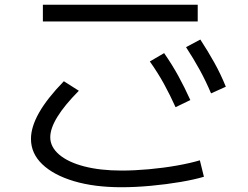

<svg xmlns="http://www.w3.org/2000/svg" viewBox="-20 -748 1040 806"><path d="M490 38Q376 38 290.5 12.5Q205 -13 157.5 -58.5Q110 -104 110 -165Q110 -215 144 -275Q178 -335 248 -407L311 -367Q191 -246 191 -172Q191 -131 228.5 -99Q266 -67 333.5 -49.5Q401 -32 490 -32Q544 -32 605 -37.5Q666 -43 722.5 -53Q779 -63 819 -75L836 -6Q796 6 737 16Q678 26 613 32Q548 38 490 38ZM160 -658V-728H810V-658ZM717 -298Q694 -349 668.5 -395.5Q643 -442 609 -490L669 -525Q703 -476 729 -428.5Q755 -381 779 -328ZM866 -356Q844 -408 818.5 -454.5Q793 -501 761 -550L821 -582Q853 -533 879.5 -485.5Q906 -438 928 -384Z"/></svg>

Font: M PLUS 1 Code
Style: Regular
Weight: 400
Designer: Coji Morishita
Foundry: UNDERFOREST DESIGN
Version: Version 1.005